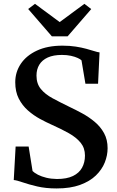

<svg xmlns="http://www.w3.org/2000/svg" viewBox="-20 -996 626 1026"><path d="M282.5 11Q224 11 178.5 0.2Q133 -10.5 101.5 -21.5Q70 -32.5 53.5 -34L63.5 -213H133L154 -82Q164.5 -71.5 183.2 -62Q202 -52.5 227.5 -46.2Q253 -40 284 -39.5Q337 -39.5 370 -55.5Q403 -71.5 418.5 -99.8Q434 -128 434 -164.5Q434 -205 411 -233.2Q388 -261.5 348 -284Q308 -306.5 257.5 -329Q227 -342.5 193 -361Q159 -379.5 129 -406Q99 -432.5 80.2 -469.2Q61.5 -506 61.5 -556.5Q61.5 -610.5 91 -654.8Q120.5 -699 177 -725.5Q233.5 -752 314 -752Q353 -752 384.8 -747Q416.5 -742 441.2 -735.2Q466 -728.5 483.8 -722.8Q501.5 -717 512 -716L504 -548.5H436.5L415.5 -673.5Q410 -679.5 395.2 -686.2Q380.5 -693 359 -697.8Q337.5 -702.5 311 -702.5Q265.5 -702.5 235.2 -688.8Q205 -675 190 -650.2Q175 -625.5 175 -592Q175 -549 198 -520.8Q221 -492.5 260.8 -471Q300.5 -449.5 350 -425.5Q384 -409.5 419.8 -390Q455.5 -370.5 486.2 -344.8Q517 -319 536 -284.5Q555 -250 555 -204Q555 -165.5 539.8 -127.5Q524.5 -89.5 492.2 -58.2Q460 -27 408 -8Q356 11 282.5 11ZM257 -802 130.5 -948 167 -975.5 299 -878 431 -975.5 467.5 -947.5 341.5 -802Z"/></svg>

Font: Merriweather 48pt SemiBold
Style: Regular
Weight: 600
Version: Version 2.100